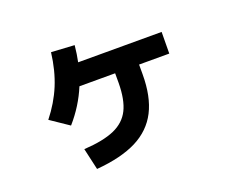

<svg xmlns="http://www.w3.org/2000/svg" viewBox="-100 -743 1064 898"><g transform="rotate(-20 432.0 -293.5)"><path d="M474.6 -343.8V-391.6H296.9Q261.2 -305.2 197.3 -232.4L106.4 -293.9Q157.7 -358.4 186.8 -428.7Q215.8 -499 226.6 -586.9L341.8 -580.1Q337.4 -535.6 329.6 -499H745.1L744.1 -391.6H593.8V-343.8Q593.8 -232.9 556.9 -160.6Q520 -88.4 442.9 -49.3Q365.7 -10.3 242.2 0L217.8 -107.4Q314.9 -113.3 370.1 -137.7Q425.3 -162.1 449.7 -211.2Q474.1 -260.3 474.6 -343.8Z"/></g></svg>

Font: Pretendard GOV
Style: Bold
Weight: 700
Designer: Base glyphs from Inter by Rasmus Andersson; Hangeul glyphs from Noto Sans CJK(Source Han Sans) by Jang Soo-young and Kan
Foundry: Kil Hyung-jin
Version: Version 1.309